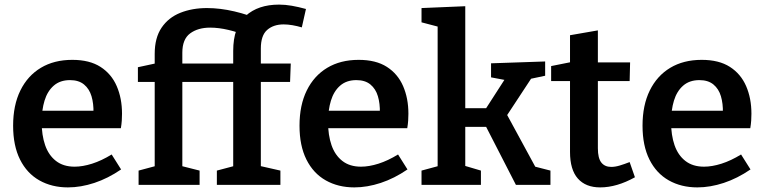

<svg xmlns="http://www.w3.org/2000/svg" viewBox="-20 -803 3322 834"><path d="M275 11Q205 11 151 -19.5Q97 -50 67 -110Q37 -170 37 -257Q37 -346 68.5 -410Q100 -474 157.5 -508.5Q215 -543 294 -543Q369 -543 416.5 -512.5Q464 -482 487 -429Q510 -376 510 -309Q510 -294 509 -279Q508 -264 505 -246H133V-322H400L386 -313Q387 -353 377.5 -385Q368 -417 345 -436Q322 -455 284 -455Q241 -455 213.5 -431Q186 -407 173.5 -366Q161 -325 161 -273Q161 -216 176 -172.5Q191 -129 223 -104Q255 -79 304 -79Q339 -79 380 -92Q421 -105 465 -132L506 -67Q449 -28 390 -8.5Q331 11 275 11Z M582 0V-62L664 -84L652 -70V-460L664 -447H579V-511L667 -530L652 -511V-569Q652 -639 682 -683Q712 -727 763.5 -747.5Q815 -768 879 -768Q936 -768 998 -753.5Q1060 -739 1120 -713L1058 -645Q1015 -663 972.5 -673Q930 -683 893 -683Q840 -683 806 -658Q772 -633 772 -574V-511L756 -527H1052V-447H760L772 -460V-70L760 -84L847 -62V0ZM922 0V-62L1005 -84L993 -70V-582Q993 -685 1047 -734Q1101 -783 1192 -783Q1219 -783 1247.5 -778Q1276 -773 1309 -764L1291 -684Q1271 -690 1250.5 -693.5Q1230 -697 1212 -697Q1168 -697 1140.5 -673Q1113 -649 1113 -592V-511L1097 -527H1243L1240 -447H1100L1113 -460V-70L1101 -84L1198 -62V0Z M1519 11Q1449 11 1395 -19.5Q1341 -50 1311 -110Q1281 -170 1281 -257Q1281 -346 1312.5 -410Q1344 -474 1401.5 -508.5Q1459 -543 1538 -543Q1613 -543 1660.5 -512.5Q1708 -482 1731 -429Q1754 -376 1754 -309Q1754 -294 1753 -279Q1752 -264 1749 -246H1377V-322H1644L1630 -313Q1631 -353 1621.5 -385Q1612 -417 1589 -436Q1566 -455 1528 -455Q1485 -455 1457.5 -431Q1430 -407 1417.5 -366Q1405 -325 1405 -273Q1405 -216 1420 -172.5Q1435 -129 1467 -104Q1499 -79 1548 -79Q1583 -79 1624 -92Q1665 -105 1709 -132L1750 -67Q1693 -28 1634 -8.5Q1575 11 1519 11Z M1811 0V-62L1896 -85L1881 -62V-700L1891 -685L1811 -706V-768L2001 -776V-314L1981 -333H2112L2082 -318L2178 -467L2187 -453L2113 -467V-528L2348 -536V-474L2263 -456L2296 -475L2173 -288L2174 -320L2312 -66L2293 -82L2371 -62V0H2221L2087 -261L2105 -252H1981L2001 -261V-62L1988 -86L2069 -62V0Z M2587 11Q2524 11 2490 -27.5Q2456 -66 2456 -143V-468L2473 -451H2374V-516L2474 -536L2456 -515V-650L2577 -671V-515L2563 -532H2717L2715 -451H2563L2577 -468V-159Q2577 -116 2592 -97Q2607 -78 2635 -78Q2652 -78 2672 -84Q2692 -90 2715 -99L2738 -33Q2659 11 2587 11Z M3009 11Q2939 11 2885 -19.5Q2831 -50 2801 -110Q2771 -170 2771 -257Q2771 -346 2802.5 -410Q2834 -474 2891.5 -508.5Q2949 -543 3028 -543Q3103 -543 3150.5 -512.5Q3198 -482 3221 -429Q3244 -376 3244 -309Q3244 -294 3243 -279Q3242 -264 3239 -246H2867V-322H3134L3120 -313Q3121 -353 3111.5 -385Q3102 -417 3079 -436Q3056 -455 3018 -455Q2975 -455 2947.5 -431Q2920 -407 2907.5 -366Q2895 -325 2895 -273Q2895 -216 2910 -172.5Q2925 -129 2957 -104Q2989 -79 3038 -79Q3073 -79 3114 -92Q3155 -105 3199 -132L3240 -67Q3183 -28 3124 -8.5Q3065 11 3009 11Z"/></svg>

Font: Bitter Thin SemiBold
Style: Regular
Weight: 600
Version: Version 2.002